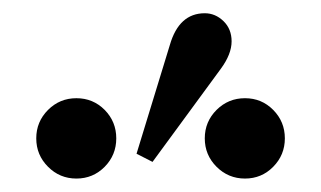

<svg xmlns="http://www.w3.org/2000/svg" viewBox="-20 -783 480 287"><path d="M184.1 -553.2 233.9 -715.8Q247.6 -763.2 286.1 -763.2Q301.8 -763.2 314 -751.5Q326.2 -739.7 326.2 -721.2Q326.2 -702.1 310.1 -680.2L208 -541ZM303.7 -618.7Q321.3 -636.2 346.2 -636.2Q371.1 -636.2 388.4 -618.7Q405.8 -601.1 405.8 -576.2Q405.8 -551.3 388.4 -533.7Q371.1 -516.1 346.2 -516.1Q321.3 -516.1 303.7 -533.7Q286.1 -551.3 286.1 -576.2Q286.1 -601.1 303.7 -618.7ZM51.8 -618.7Q69.3 -636.2 94.2 -636.2Q119.1 -636.2 136.5 -618.7Q153.8 -601.1 153.8 -576.2Q153.8 -551.3 136.5 -533.7Q119.1 -516.1 94.2 -516.1Q69.3 -516.1 51.8 -533.7Q34.2 -551.3 34.2 -576.2Q34.2 -601.1 51.8 -618.7Z"/></svg>

Font: Flanker Steampunk
Style: Bold
Weight: 700
Designer: Alexey Kryukov, Leonardo Di Lena
Foundry: Alexey Kryukov, Leonardo Di Lena
Version: 1.210